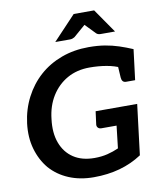

<svg xmlns="http://www.w3.org/2000/svg" viewBox="-99 -1014 931 1101"><g transform="rotate(-10 366.0 -463.0)"><path d="M358 8Q278 8 213.5 -19Q149 -46 105 -96Q63 -146 43.5 -214Q24 -282 34 -363Q44 -443 79.5 -511.5Q115 -580 170 -629Q225 -678 298 -705Q371 -732 457 -732Q509 -732 551 -725Q593 -718 631 -705.5Q669 -693 709 -676L698 -587L621 -583Q586 -600 539.5 -608Q493 -616 442 -616Q368 -616 311.5 -584Q255 -552 219.5 -495Q184 -438 176 -362Q166 -283 188 -224Q210 -165 259 -132.5Q308 -100 381 -100Q422 -100 456.5 -108.5Q491 -117 522 -131L537 -261H449Q436 -261 429 -268.5Q422 -276 423 -287L433 -363H675L639 -70Q580 -31 510 -11.5Q440 8 358 8ZM603 -610 698 -587 687 -499H635Q622 -499 615.5 -506.5Q609 -514 608 -528ZM274 -794 406 -934H525L622 -794H538Q522 -794 513 -803L456 -862L388 -803Q384 -800 376.5 -797Q369 -794 361 -794Z"/></g></svg>

Font: Aleo
Style: Bold Italic
Weight: 700
Italic angle: -7°
Version: Version 2.001;gftools[0.9.29]